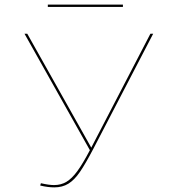

<svg xmlns="http://www.w3.org/2000/svg" viewBox="-20 -804 739 831"><path d="M512 -774H187V-784H512ZM643 -658 384 -160Q350 -95 326 -60Q302 -25 276 -9Q250 7 215 7Q187 7 154 -1L157 -11Q192 -3 214 -3Q244 -3 267.5 -17Q291 -31 314.5 -63Q338 -95 369 -154L86 -658H98L375 -165L631 -658Z"/></svg>

Font: Ysabeau Infant Hairline
Style: Regular
Weight: 100
Designer: Christian Thalmann (Catharsis Fonts)
Version: Version 0.003